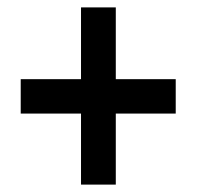

<svg xmlns="http://www.w3.org/2000/svg" viewBox="-20 -613 533 519"><path d="M293 -399H455V-306H293V-114H199V-306H36V-399H199V-593H293Z"/></svg>

Font: Noto Sans Myanmar UI Condensed SemiBold
Style: Regular
Weight: 600
Width: 3
Designer: Monotype Design Team
Foundry: Monotype Imaging Inc.
Version: Version 2.103; ttfautohint (v1.8.4.7-5d5b)